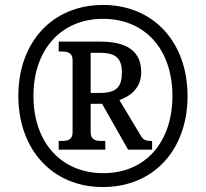

<svg xmlns="http://www.w3.org/2000/svg" viewBox="-20 -745 831 775"><path d="M395 10C600 10 737 -140 737 -357C737 -574 600 -725 396 -725C191 -725 54 -574 54 -358C54 -142 191 10 395 10ZM397 -46C229 -46 115 -168 115 -358C115 -544 226 -669 396 -669C566 -669 676 -545 676 -358C676 -172 568 -46 397 -46ZM217 -141H405V-176H392C367 -176 346 -180 346 -211V-326H392L497 -141H594V-176C565 -176 557 -181 545 -203L462 -341C506 -357 550 -389 550 -454C550 -536 495 -577 386 -577H217V-537H228C252 -537 273 -533 273 -502V-211C273 -180 252 -176 228 -176H217ZM385 -370H346V-532H382C447 -532 472 -510 472 -453C472 -396 452 -370 385 -370Z"/></svg>

Font: Noto Serif Tamil SemiCondensed ExtraBold
Style: Italic
Weight: 800
Width: 4
Italic angle: -12°
Designer: Indian Type Foundry, Tom Grace, and the Monotype Design Team
Foundry: Monotype Imaging Inc.
Version: Version 2.003